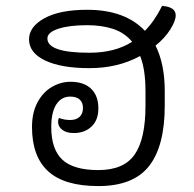

<svg xmlns="http://www.w3.org/2000/svg" viewBox="-20 -619 655 648"><path d="M505 -465Q536 -403 536 -312V-262Q536 -126 483 -58.5Q430 9 312 9Q197 9 142.5 -41Q88 -91 88 -190Q88 -239 106.5 -273.5Q125 -308 155 -325.5Q185 -343 218 -343Q263 -343 287.5 -319.5Q312 -296 312 -253Q312 -214 289 -192Q266 -170 229 -170Q204 -170 190 -181Q176 -192 176 -208Q176 -215 179 -221Q196 -214 217 -214Q237 -214 248.5 -224.5Q260 -235 260 -255Q260 -273 249 -283Q238 -293 217 -293Q187 -293 170 -266.5Q153 -240 153 -190Q153 -115 190.5 -80Q228 -45 312 -45Q398 -45 434.5 -97.5Q471 -150 471 -262V-312Q471 -385 453 -430Q378 -389 282 -389Q186 -389 132 -415Q78 -441 78 -486Q78 -529 130 -557.5Q182 -586 274 -586Q402 -586 469 -515Q501 -547 527 -599Q573 -596 573 -567Q573 -549 555 -520Q537 -491 505 -465ZM426 -478Q400 -509 361.5 -521.5Q323 -534 274 -534Q214 -534 177 -522Q140 -510 140 -489Q140 -441 282 -441Q368 -441 426 -478Z"/></svg>

Font: Krub
Style: Regular
Weight: 400
Designer: Ekaluck Peanpanawate
Foundry: Cadson Demak Co.,Ltd.
Version: Version 1.000; ttfautohint (v1.6)